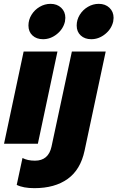

<svg xmlns="http://www.w3.org/2000/svg" viewBox="-20 -748 611 999"><path d="M128 -615Q128 -645 144 -671Q160 -697 186.5 -712.5Q213 -728 243 -728Q277 -728 298.5 -707.5Q320 -687 320 -655Q320 -650 318 -636Q309 -597 276 -570.5Q243 -544 204 -544Q170 -544 149 -563.5Q128 -583 128 -615ZM379 -615Q379 -645 395 -671Q411 -697 437.5 -712.5Q464 -728 494 -728Q528 -728 549.5 -707.5Q571 -687 571 -655Q571 -650 569 -636Q560 -597 527 -570.5Q494 -544 455 -544Q421 -544 400 -563.5Q379 -583 379 -615ZM103 -480H279L177 0H1ZM67 214 97 74Q123 88 162 88Q232 88 248 15L354 -480H530L420 36Q399 135 332 183Q265 231 159 231Q101 231 67 214Z"/></svg>

Font: Prompt Bold
Style: Bold Italic
Weight: 700
Italic angle: -12°
Designer: Katatrad Team
Foundry: CadsonDemak
Version: Version 1.000